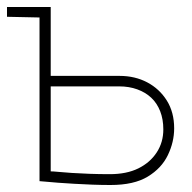

<svg xmlns="http://www.w3.org/2000/svg" viewBox="-20 -520 550 549"><path d="M0 -500V-472L94 -470H110V-500ZM322 -303H125V-500H93V-2Q97 -2 111 -0.5Q125 1 146 2.5Q167 4 192 5.5Q217 7 244 8Q271 9 296 9Q363 9 402.5 -15Q442 -39 460 -76.5Q478 -114 478 -153Q478 -199 457 -232.5Q436 -266 401 -284.5Q366 -303 322 -303ZM294 -22Q264 -22 236 -23Q208 -24 185.5 -25.5Q163 -27 147.5 -28.5Q132 -30 125 -30V-273H321Q349 -273 372.5 -264.5Q396 -256 412.5 -240.5Q429 -225 438 -202Q447 -179 447 -150Q447 -113 428 -84Q409 -55 375.5 -38.5Q342 -22 294 -22Z"/></svg>

Font: Advent Pro ExtraLight
Style: Regular
Weight: 250
Version: Version 3.000